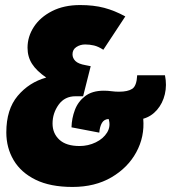

<svg xmlns="http://www.w3.org/2000/svg" viewBox="-20 -730 677 760"><path d="M267 10Q179 10 121 -18.5Q63 -47 34 -96Q5 -145 5 -206Q5 -297 50 -350.5Q95 -404 163 -423Q125 -449 107 -477Q89 -505 89 -541Q89 -585 114 -623.5Q139 -662 186 -686Q233 -710 297 -710Q351 -710 392.5 -699Q434 -688 476 -665L389 -533Q369 -546 352 -550Q335 -554 317 -554Q298 -554 282.5 -544Q267 -534 267 -515Q267 -500 278.5 -488.5Q290 -477 319 -472L339 -468L309 -349H279Q236 -349 212 -315.5Q188 -282 188 -241Q188 -202 215 -177Q242 -152 295 -152Q329 -152 359 -166.5Q389 -181 404 -205.5Q419 -230 410 -259Q392 -258 383.5 -243.5Q375 -229 373 -205L263 -226Q264 -262 276.5 -295Q289 -328 317 -349.5Q345 -371 391 -371Q406 -371 421 -369Q436 -367 451 -367Q486 -367 503.5 -378.5Q521 -390 523 -432H633Q641 -393 632.5 -357Q624 -321 601.5 -295Q579 -269 547 -260Q553 -189 519.5 -127.5Q486 -66 421 -28Q356 10 267 10Z"/></svg>

Font: Georama Semi Condensed Black
Style: Italic
Weight: 900
Width: 4
Italic angle: -9°
Designer: Jean-Baptiste Levee
Foundry: Production Type
Version: Version 1.000